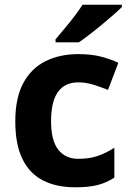

<svg xmlns="http://www.w3.org/2000/svg" viewBox="-20 -786 554 816"><path d="M300 10Q219 10 162 -19.5Q105 -49 75 -111Q45 -173 45 -270Q45 -370 79 -433Q113 -496 173.5 -526Q234 -556 313 -556Q369 -556 410.5 -545Q452 -534 483 -519L439 -404Q404 -418 373.5 -427Q343 -436 313 -436Q197 -436 197 -271Q197 -189 227.5 -150Q258 -111 313 -111Q360 -111 396 -123.5Q432 -136 466 -158V-31Q432 -9 394.5 0.5Q357 10 300 10ZM498 -756Q484 -742 461 -722Q438 -702 411.5 -680Q385 -658 359.5 -638.5Q334 -619 315 -606H216V-619Q232 -638 253.5 -663.5Q275 -689 296 -716.5Q317 -744 331 -766H498Z"/></svg>

Font: Noto Sans Sora Sompeng
Style: Bold
Weight: 700
Designer: Monotype Design Team. David Williams.
Foundry: Monotype Imaging Inc.
Version: Version 2.101